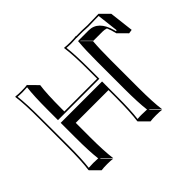

<svg xmlns="http://www.w3.org/2000/svg" viewBox="-145 -894 1200 1200"><g transform="rotate(-45 454.5 -294.0)"><path d="M631.8 -646H681.2Q689.5 -646 706.5 -645Q722.2 -644 729 -644Q748.5 -644 783.2 -645Q814 -646 829.1 -646L885.7 -589.4L904.8 -428.2L878.4 -424.3L821.8 -481Q813 -519 801.8 -543.9Q786.1 -549.3 768.6 -549.3H687.5L630.9 -606Q629.9 -606 627.4 -606L684.1 -549.3Q678.7 -488.3 678.7 -388.7V-143.6Q678.7 -14.6 688.5 56.6L631.8 0L629.9 2.9L686.5 59.6Q668.5 56.6 635.7 56.6Q602.5 56.6 583.5 59.6L526.9 2.9L525.9 0Q535.6 -68.4 536.1 -200.2V-264.6H246.6V-143.6Q246.6 -14.6 256.3 56.6L200.2 0L198.2 2.9L254.4 59.6Q236.3 56.6 203.6 56.6Q170.4 56.6 151.4 59.6L95.2 2.9L94.2 0Q104 -68.4 104 -200.2V-444.8Q104 -573.7 94.2 -645L96.2 -647.9Q114.3 -645 147 -645Q180.7 -645 199.2 -647.9L200.2 -645L256.3 -588.4Q246.6 -521.5 246.6 -388.7V-365.2H536.1V-444.8Q536.1 -573.7 525.9 -645L527.8 -647.9Q545.9 -645 579.1 -645Q612.8 -645 630.9 -647.9ZM624.5 -636.2V-636.7Q603 -635.3 579.1 -634.8Q557.6 -634.8 537.1 -636.7Q545.9 -565.9 545.9 -444.8V-355H180.2V-444.8Q180.2 -570.8 189 -636.7Q168 -635.3 147 -634.8Q125.5 -634.8 105 -636.7Q113.8 -565.9 113.8 -444.8L114.3 -200.2Q114.3 -75.2 105.5 -8.3Q126.5 -9.8 147 -9.8Q168 -9.8 189 -8.3Q180.2 -78.6 180.2 -200.2V-331.1H545.9V-200.2Q545.9 -75.7 537.1 -8.3Q558.1 -10.3 579.1 -9.8Q600.1 -9.8 620.6 -8.3Q611.8 -79.1 611.8 -200.2V-444.8Q611.8 -545.9 617.7 -606.9L618.2 -615.7H627.4H628.4Q629.9 -615.7 630.9 -616.2H711.9Q795.9 -616.2 826.7 -503.9Q828.1 -497.6 829.6 -492.2L836.9 -493.2L820.3 -635.7Q809.1 -635.7 784.7 -635.3Q749 -634.3 729 -633.8Q721.7 -633.8 705.1 -634.8Q688 -635.7 681.2 -636.2Z"/></g></svg>

Font: Linux Biolinum Shadow O
Style: Regular
Weight: 400
Designer: Philipp H. Poll
Foundry: Philipp H. Poll
Version: Version 1.0.4